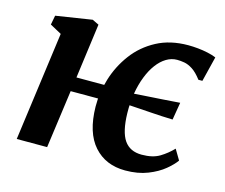

<svg xmlns="http://www.w3.org/2000/svg" viewBox="-86 -683 947 808"><g transform="rotate(15 387.5 -279.0)"><path d="M45 0 109.3 -475 59.1 -502.4 66.8 -542.9 224.2 -567.4 252.7 -553.6 220.7 -315.1H381L372.7 -253.1H212.1L177.4 0ZM519.5 10Q434.1 10 383 -47.4Q331.9 -104.8 330.2 -217.3Q329.4 -278.3 348.4 -339.9Q367.3 -401.5 406 -453.4Q444.7 -505.3 503.5 -536.6Q562.3 -568 641 -568Q660.8 -568 683.1 -565.8Q705.4 -563.6 726.5 -559Q747.5 -554.5 763.3 -547.7L736.3 -438.5H718.9Q697.8 -466.3 678.7 -478.5Q659.6 -490.7 642.7 -493.6Q625.8 -496.5 611.3 -496.5Q586.6 -496.5 564.3 -483Q542 -469.5 523.8 -445Q505.5 -420.5 492.3 -386.6Q479.1 -352.8 472.2 -312Q465.3 -271.2 466.3 -225.6Q468.1 -145 493.1 -108.5Q518.2 -72.1 569.4 -72.1Q617.5 -72.1 647.6 -90.3Q677.6 -108.5 701.7 -133.8L728.4 -88.9Q715.3 -69.9 687.3 -46.6Q659.2 -23.3 617.1 -6.7Q575 10 519.5 10ZM657.3 -248.8Q611 -250 560.1 -253.7Q509.2 -257.3 444.4 -261.4L449.7 -310.2Q489.1 -313.2 525.3 -315.3Q561.5 -317.5 597.1 -319.9Q632.7 -322.3 670.1 -325.1Z"/></g></svg>

Font: Merriweather Light
Style: Italic
Weight: 300
Italic angle: -7.8°
Designer: Eben Sorkin
Foundry: Eben Sorkin
Version: Version 2.101